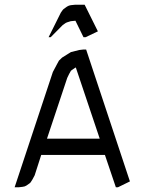

<svg xmlns="http://www.w3.org/2000/svg" viewBox="-20 -794 622 814"><path d="M42 0 204.1 -488.8 222.2 -522.9 230 -537.1 243.2 -549.8 269 -565.9 280.8 -573.2 315.9 -582 333 -584H345.2L530.8 -24.9L480 0H471.2L424.8 -137.2H154.8L127 -50.8L118.2 -34.2L109.9 -21L106 -17.1L92.8 -7.8L85 -3.9L76.2 -2L59.1 0ZM179.2 -206.1H402.8L301.8 -506.8L300.8 -507.8L298.8 -506.8L286.1 -498L280.8 -494.1L272.9 -480L265.1 -463.9ZM186 -636.2 237.8 -740.2 246.1 -752 250 -755.9 264.2 -766.1 272 -770 279.8 -772 297.9 -773.9H338.9L395 -661.1L342.8 -636.2H334L299.8 -706.1L279.8 -704.1L264.2 -699.2L258.8 -696.8L246.1 -688L194.8 -636.2Z"/></svg>

Font: Petahja
Style: Regular
Weight: 400
Designer: T. Christopher White
Version: Version 1.1